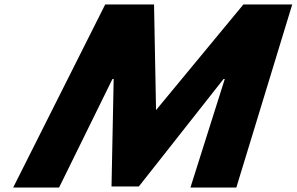

<svg xmlns="http://www.w3.org/2000/svg" viewBox="-20 -845 1337 865"><path d="M837.9 0H1044.7L1296.6 -825H1076.6L683 -349L674 -825H454L39.3 0H246.1L486.6 -489H492.1L482.4 -5H605.6L987.1 -489H992.6Z"/></svg>

Font: Hussar
Style: BdWideOblFour
Weight: 700
Foundry: Cannot Into Space Fonts
Version: Version 2.00